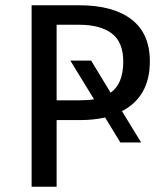

<svg xmlns="http://www.w3.org/2000/svg" viewBox="-20 -709 629 729"><path d="M443 -287 516 -168H437L379 -263Q336 -253 282 -253H195V0H100V-689H281Q409 -689 479 -635.5Q549 -582 549 -476Q549 -342 443 -287ZM337 -332 247 -479H326L400 -357Q448 -391 448 -475Q448 -549 404.5 -582Q361 -615 280 -615H195V-328H278Q313 -328 337 -332Z"/></svg>

Font: FiraGOUPP
Style: Medium
Weight: 400
Designer: bBox Type
Foundry: bBox Type GmbH
Version: Version 1.001